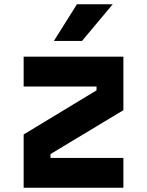

<svg xmlns="http://www.w3.org/2000/svg" viewBox="-20 -881 690 901"><path d="M91 -615H559V-364L217 -158V-140H559V0H91V-250L433 -457V-475H91ZM233 -689 341 -861H509L365 -689Z"/></svg>

Font: Martian Mono SemiCondensed
Style: Bold
Weight: 700
Width: 4
Designer: Roman Shamin
Foundry: Evil Martians
Version: Version 1.000